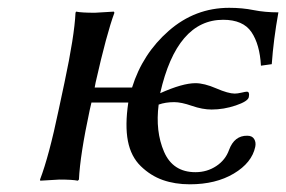

<svg xmlns="http://www.w3.org/2000/svg" viewBox="-20 -462 736 494"><path d="M146 -250Q171.4 -369.1 174.3 -429.2L175.8 -432.1Q189.5 -429.2 224.1 -429.2Q224.1 -429.2 272.9 -432.1L274.4 -429.2Q254.4 -375.5 226.1 -250L223.6 -236.8H319.8Q346.7 -323.7 414.3 -382.8Q481.9 -441.9 569.8 -441.9Q603.5 -441.9 632.6 -436Q661.6 -430.2 696.3 -430.2Q683.6 -359.4 679.2 -296.9L651.4 -293Q648.4 -347.7 627 -379.4Q605.5 -411.1 554.2 -411.1Q435.1 -411.1 392.1 -222.2Q449.7 -248 482.9 -248Q505.4 -248 536.4 -234.6Q567.4 -221.2 584 -221.2Q590.8 -221.2 601.3 -223.6Q611.8 -226.1 615.2 -226.1Q623 -226.1 620.1 -211.9Q617.7 -201.2 586.7 -190.7Q555.7 -180.2 524.4 -180.2Q501 -180.2 473.6 -189.7Q446.3 -199.2 428.2 -199.2Q405.8 -199.2 388.2 -192.9Q379.4 -124 402.1 -71.5Q424.8 -19 482.9 -19Q512.7 -19 536.4 -34.7Q560.1 -50.3 569.3 -76.2Q583 -113.3 616.2 -112.8Q628.9 -112.8 634 -104.2Q639.2 -95.7 636.7 -84Q627.9 -43 581.5 -15.4Q535.2 12.2 468.3 12.2Q430.2 12.2 398.9 1.2Q367.7 -9.8 342.3 -34.4Q316.9 -59.1 309.1 -99.1Q301.3 -139.2 310.1 -198.2H215.3L210.9 -179.2Q186 -63 183.1 0L180.2 2.9Q166.5 0 132.8 0L83.5 2.9L83 0Q106 -60.1 130.9 -179.2Z"/></svg>

Font: Linux Biolinum
Style: Italic
Weight: 400
Italic angle: -12°
Designer: Philipp H. Poll
Foundry: Philipp H. Poll
Version: Version 1.1.3 ; ttfautohint (v0.9)